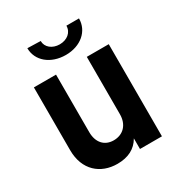

<svg xmlns="http://www.w3.org/2000/svg" viewBox="-167 -804 862 924"><g transform="rotate(-30 264.5 -341.5)"><path d="M218 8C278 8 321 -14 347 -59V0H469V-512H347V-193C347 -136 312 -99 259 -99C208 -99 176 -135 176 -192V-512H53V-163C53 -52 125 8 218 8ZM120 -691C120 -621 181 -570 265 -570C348 -570 407 -621 407 -691H337C337 -654 306 -629 265 -629C224 -629 193 -654 193 -689Z"/></g></svg>

Font: Vanilla Cream
Style: Bold
Weight: 700
Designer: Jeremy Tribby, Jinavaṁso
Foundry: Tribby Type
Version: Version 1.422;Glyphs 3.1.2 (3151)